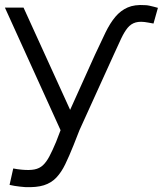

<svg xmlns="http://www.w3.org/2000/svg" viewBox="-22 -531 664 783"><path d="M80 232Q70 231 59 230Q48 229 37 227Q26 225 17 223L32 156Q41 158 49.5 159Q58 160 67 161Q98 164 118.5 160Q139 156 153 143Q167 130 179.5 106.5Q192 83 207 47L225 0L220 -11L-2 -500H74L264 -83L365 -307Q389 -359 408 -398Q427 -437 448.5 -462.5Q470 -488 498.5 -500.5Q527 -513 569 -510Q577 -510 586.5 -508Q596 -506 605.5 -503.5Q615 -501 622 -499L604 -435Q598 -436 593 -437Q588 -438 582 -439Q551 -445 531.5 -439.5Q512 -434 498.5 -417.5Q485 -401 472 -373.5Q459 -346 441 -306L302 0L278 61Q260 106 244 139Q228 172 207.5 193.5Q187 215 157 224.5Q127 234 80 232Z"/></svg>

Font: Nata Sans
Style: Regular
Weight: 400
Designer: Daniel Uzquiano Cruz
Version: Version 1.001